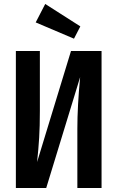

<svg xmlns="http://www.w3.org/2000/svg" viewBox="-20 -948 592 968"><path d="M492 0H370V-299Q370 -412 384 -559L213 0H60V-691H181V-389Q181 -311 177.5 -254Q174 -197 167 -131L338 -691H492ZM208 -928 385 -815 353 -753 160 -835Z"/></svg>

Font: Fira Sans Extra Condensed Medium
Style: Regular
Weight: 500
Width: 1
Designer: Carrois Corporate & Edenspiekermann AG
Foundry: Carrois Corporate GbR & Edenspiekermann AG
Version: Version 4.203